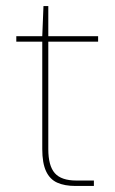

<svg xmlns="http://www.w3.org/2000/svg" viewBox="-20 -616 381 636"><path d="M230 0Q194 0 169.5 -11Q145 -22 132.5 -49Q120 -76 120 -122V-478H34V-496H120L124 -596H140V-496H305V-478H140V-122Q140 -67 161.5 -42.5Q183 -18 233 -18H291V0Z"/></svg>

Font: DM Sans 24pt Thin
Style: Regular
Weight: 250
Designer: Colophon Foundry, Jonny Pinhorn
Foundry: Colophon Foundry
Version: Version 4.004;gftools[0.9.30]